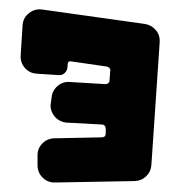

<svg xmlns="http://www.w3.org/2000/svg" viewBox="-20 -707 368 404"><path d="M120.5 -449Q113 -449.5 106.5 -452.8Q100 -456 95.5 -461.2Q91 -466.5 88.5 -473Q86 -479.5 86.5 -487L88.5 -501Q89.5 -515.5 100.5 -525.5Q111.5 -535.5 126.5 -534.5L201.5 -530Q205.5 -530 208 -532.2Q210.5 -534.5 210.5 -538L212 -558Q212.5 -561.5 210.2 -564Q208 -566.5 204.5 -567L128.5 -578Q126 -578.5 124.5 -577Q123 -575.5 122.5 -573L122 -565.5Q121.5 -558.5 116 -553.2Q110.5 -548 103 -549L57 -552Q42 -553 32.2 -564.2Q22.5 -575.5 23.5 -590.5L27.5 -653.5Q28.5 -669.5 40.8 -679.2Q53 -689 68.5 -687L285.5 -656.5Q299.5 -654 308.2 -643.2Q317 -632.5 316 -618L298.5 -359.5Q297.5 -345.5 287.5 -336Q277.5 -326.5 263 -326L96 -323Q81 -322.5 70.2 -332.8Q59.5 -343 59 -358V-379.5Q58.5 -394 68.8 -404.8Q79 -415.5 94 -416L194 -418Q202.5 -418 202.5 -426.5V-436.5Q202.5 -440 200.2 -442.5Q198 -445 194.5 -445Z"/></svg>

Font: d puntillas B to tiptoe
Style: Regular
Weight: 400
Designer: deFharo
Foundry: deFharo.com
Version: Version 1.001 2012